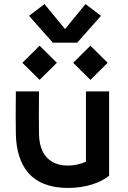

<svg xmlns="http://www.w3.org/2000/svg" viewBox="-20 -910 630 945"><path d="M517 -45 516 -46H517V-460H403V-114C375 -102 346 -95 315 -95C257 -95 175 -119 172 -249C171 -302 171 -377 172 -460H58C57 -377 57 -302 58 -249C62 -96 131 15 315 15C409 15 479 -14 517 -45ZM90 -601 175 -517 260 -601 175 -685ZM123 -832 240 -700H360L477 -832L401 -890L300 -767L199 -890ZM340 -601 425 -517 510 -601 425 -685Z"/></svg>

Font: KT Kiyosuna Sans Bold
Style: Regular
Weight: 700
Designer: [Zen Kaku Gothic] Yoshimichi Ohira
Version: Version 1.010;Glyphs 3.1.2 (3151)